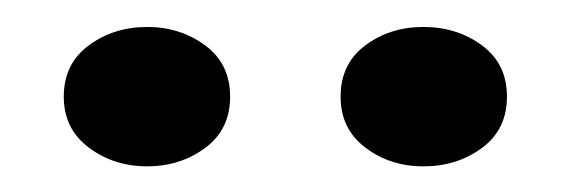

<svg xmlns="http://www.w3.org/2000/svg" viewBox="-20 -766 434 146"><path d="M92 -639.5Q66.5 -639.5 47.5 -653.8Q28.5 -668 28.5 -692.5Q28.5 -717.5 47.5 -731.5Q66.5 -745.5 92 -745.5Q117 -745.5 136 -731.5Q155 -717.5 155 -692.5Q155 -667.5 136 -653.5Q117 -639.5 92 -639.5ZM302 -639.5Q276.5 -639.5 257.8 -653.8Q239 -668 239 -692.5Q239 -717.5 257.8 -731.5Q276.5 -745.5 302 -745.5Q327.5 -745.5 346.5 -731.5Q365.5 -717.5 365.5 -692.5Q365.5 -667.5 346.5 -653.5Q327.5 -639.5 302 -639.5Z"/></svg>

Font: Epilogue Medium
Style: Regular
Weight: 500
Designer: Tyler Finck
Foundry: Etcetera Type Co
Version: Version 2.111; ttfautohint (v1.8.3)